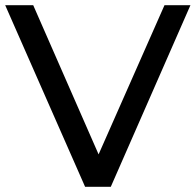

<svg xmlns="http://www.w3.org/2000/svg" viewBox="-21 -720 754 740"><path d="M713 -700H613L359 -125L107 -700H-1L307 0H406Z"/></svg>

Font: ICO Headline
Style: Regular
Weight: 500
Designer: Julieta Ulanovsky
Foundry: Julieta Ulanovsky
Version: Version 7.200